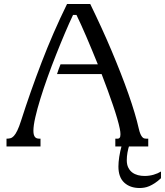

<svg xmlns="http://www.w3.org/2000/svg" viewBox="-20 -736 829 965"><path d="M316.9 -715.8H433.6Q461.9 -657.7 489 -598.6Q516.1 -539.6 540.5 -481.7Q564.9 -423.8 586.4 -368.9Q607.9 -314 625.5 -263.9Q643.1 -213.9 656.2 -169.9Q669.4 -126 677.2 -90.8Q681.2 -72.8 685.8 -62.5Q690.4 -52.2 695.1 -47.1Q699.7 -42 704.3 -40.5Q709 -39.1 713.4 -39.1H725.1V0H559.6V-39.1H572.3Q577.6 -39.1 581.5 -43.7Q585.4 -48.3 585.4 -61.5Q585.4 -72.8 582 -89.4Q577.6 -111.3 568.8 -141.4Q560.1 -171.4 547.9 -207Q535.6 -242.7 521.2 -282.7Q506.8 -322.8 490.7 -363.8H266.6Q270.5 -376.5 274.9 -388.4Q279.3 -400.4 284.2 -412.6H471.7Q457 -448.7 442.6 -483.6Q428.2 -518.6 414.3 -550.8Q400.4 -583 387.7 -611.1Q375 -639.2 364.3 -661.1H347.2Q328.1 -621.1 306.2 -569.3Q284.2 -517.6 262 -461.4Q239.7 -405.3 219.2 -348.1Q198.7 -291 182.9 -239.7Q167 -188.5 157.5 -146.5Q147.9 -104.5 147.9 -79.1Q147.9 -66.9 150.1 -59.1Q152.3 -51.3 156.2 -46.9Q160.2 -42.5 165.5 -40.8Q170.9 -39.1 177.7 -39.1H183.6V0H12.7V-39.1H15.1Q23.9 -39.1 32.5 -41.3Q41 -43.5 49.6 -52.5Q58.1 -61.5 67.1 -80.1Q76.2 -98.6 86.4 -130.9Q132.3 -274.4 189.2 -422.9Q246.1 -571.3 316.9 -715.8ZM593.3 -10.7H631.3Q624 11.2 620.6 31Q617.2 50.8 617.2 69.3Q617.2 91.3 624.8 106.4Q632.3 121.6 644.8 130.9Q657.2 140.1 673.3 144.3Q689.5 148.4 706.5 148.4Q730 148.4 752 142.1Q773.9 135.7 789.1 126V159.7Q772.9 174.8 758.3 184.3Q743.7 193.8 730.5 199.5Q717.3 205.1 705.1 207Q692.9 209 682.1 209Q633.8 209 604.5 181.9Q575.2 154.8 575.2 101.1Q575.2 80.1 579.3 52.2Q583.5 24.4 593.3 -10.7Z"/></svg>

Font: Arian AMU Serif
Style: Regular
Weight: 400
Designer: Ruben Hakobyan (Tarumian)
Foundry: Ruben Hakobyan (Tarumian)
Version: Version 1.002